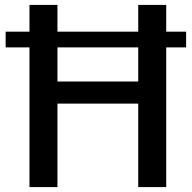

<svg xmlns="http://www.w3.org/2000/svg" viewBox="-20 -762 782 782"><path d="M738 -633H657V-742H543V-633H214V-742H100V-633H3V-569H100V0H214V-340H543V0H657V-569H738ZM214 -430V-569H543V-430Z"/></svg>

Font: Bisquit Text
Style: Regular
Weight: 400
Version: Version 1.004;Glyphs 3.2.3 (3260)